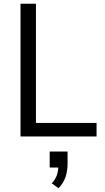

<svg xmlns="http://www.w3.org/2000/svg" viewBox="-20 -725 558 1020"><path d="M89 0V-705H171V-72H493V0ZM291 275 255 249Q275 227 282.5 204.5Q290 182 290 154L306 165H244V80H339V144Q339 183 328 215.5Q317 248 291 275Z"/></svg>

Font: Nunito Sans 10pt SemiCondensed
Style: Regular
Weight: 400
Width: 4
Designer: Vernon Adams
Foundry: Vernon Adams
Version: Version 3.101;gftools[0.9.27]